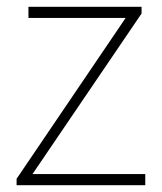

<svg xmlns="http://www.w3.org/2000/svg" viewBox="-20 -547 478 567"><path d="M29 0V-19L351 -494H64V-527H398V-507L76 -33H409V0Z"/></svg>

Font: Noto Sans Korean Thin
Style: Regular
Weight: 250
Designer: Ryoko NISHIZUKA  (kana & ideographs); Paul D. Hunt (Latin, Greek & Cyrillic); Wenlong ZHANG  (bopomofo); Sandoll Communi
Foundry: Adobe Systems Incorporated
Version: Version 1.0001;PS 1;hotconv 1.0.78;makeotf.lib2.5.61930